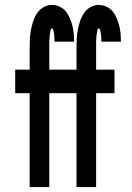

<svg xmlns="http://www.w3.org/2000/svg" viewBox="-20 -763 540 783"><path d="M101 0V-383H42V-479H101V-571Q101 -589 102 -607Q103 -625 106.5 -642.5Q110 -660 115.5 -677Q121 -694 131.5 -709.5Q142 -725 158 -734Q174 -743 192 -743Q208 -743 223 -736Q238 -729 248 -717Q258 -705 264.5 -689.5Q271 -674 275 -659Q279 -644 280.5 -628Q282 -612 282 -595V-593H202V-594Q202 -597 202 -600.5Q202 -604 202 -607.5Q202 -611 201.5 -614.5Q201 -618 201 -621.5Q201 -625 200 -628.5Q199 -632 198.5 -635.5Q198 -639 196.5 -643Q195 -647 192 -647Q188 -647 187 -643.5Q186 -640 185.5 -636.5Q185 -633 184.5 -630Q184 -627 183.5 -623.5Q183 -620 182.5 -617Q182 -614 182 -610.5Q182 -607 181.5 -603.5Q181 -600 181 -597Q181 -594 181 -590.5Q181 -587 181 -584Q181 -581 181 -577.5Q181 -574 181 -571V-479H256V-383H181V0ZM292 0V-383H233V-479H292V-571Q292 -589 293 -607Q294 -625 297.5 -642.5Q301 -660 306.5 -677Q312 -694 322.5 -709.5Q333 -725 349 -734Q365 -743 383 -743Q399 -743 414 -736Q429 -729 439 -717Q449 -705 455.5 -689.5Q462 -674 466 -659Q470 -644 471.5 -628Q473 -612 473 -595V-593H393V-594Q393 -597 393 -600.5Q393 -604 393 -607.5Q393 -611 392.5 -614.5Q392 -618 392 -621.5Q392 -625 391 -628.5Q390 -632 389.5 -635.5Q389 -639 387.5 -643Q386 -647 383 -647Q379 -647 378 -643.5Q377 -640 376.5 -636.5Q376 -633 375.5 -630Q375 -627 374.5 -623.5Q374 -620 373.5 -617Q373 -614 373 -610.5Q373 -607 372.5 -603.5Q372 -600 372 -597Q372 -594 372 -590.5Q372 -587 372 -584Q372 -581 372 -577.5Q372 -574 372 -571V-479H447V-383H372V0Z"/></svg>

Font: Iosevka Term Curly
Style: Bold
Weight: 700
Designer: Belleve Invis
Foundry: Belleve Invis
Version: Version 32.3.0